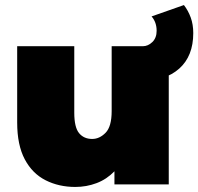

<svg xmlns="http://www.w3.org/2000/svg" viewBox="-20 -730 785 760"><path d="M278 10Q213 10 160.5 -16.5Q108 -43 78 -99.5Q48 -156 48 -245V-547H274V-284Q274 -226 293 -203Q312 -180 345 -180Q374 -180 398 -204.5Q422 -229 422 -290V-547H648V0H433V-52Q402 -20 362 -5Q322 10 278 10ZM505 -409V-547H545Q566 -547 583 -563.5Q600 -580 600 -608Q600 -642 580 -665L708 -710Q725 -688 735 -660.5Q745 -633 745 -599Q745 -508 689.5 -458.5Q634 -409 535 -409Z"/></svg>

Font: Montserrat Black
Style: Regular
Weight: 900
Designer: Julieta Ulanovsky
Foundry: Julieta Ulanovsky
Version: Version 9.000; ttfautohint (v1.8.4.7-5d5b)